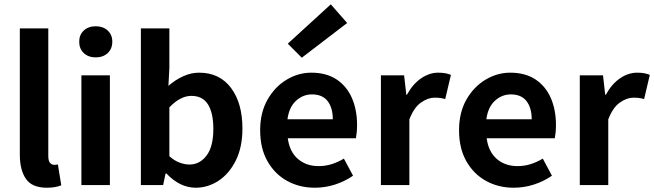

<svg xmlns="http://www.w3.org/2000/svg" viewBox="-20 -857 3029 889"><path d="M196.8 12.2Q127.9 12.2 99.9 -29.1Q71.8 -70.3 71.8 -141.1V-725.6H203.6V-135.3Q203.6 -111.3 211.9 -102.5Q220.2 -93.8 230 -93.8Q233.9 -93.8 237.8 -94Q241.7 -94.2 248 -95.7L263.7 1Q252.4 5.9 235.6 9Q218.8 12.2 196.8 12.2Z M356.9 0V-508.3H488.8V0ZM423.3 -591.3Q389.2 -591.3 367.9 -611.3Q346.7 -631.3 346.7 -664.1Q346.7 -695.8 367.9 -715.6Q389.2 -735.4 423.3 -735.4Q457.5 -735.4 478.8 -715.6Q500 -695.8 500 -664.1Q500 -631.3 478.8 -611.3Q457.5 -591.3 423.3 -591.3Z M886.2 12.2Q813 12.2 750.5 -53.7H746.6L735.4 0H632.3V-725.6H764.2V-542L759.8 -459.5Q791 -486.8 827.6 -503.7Q864.3 -520.5 901.9 -520.5Q996.6 -520.5 1049.6 -450Q1102.5 -379.4 1102.5 -262.2Q1102.5 -175.3 1071.8 -113.8Q1041 -52.2 991.7 -20Q942.4 12.2 886.2 12.2ZM857.4 -95.2Q904.3 -95.2 936 -136.2Q967.8 -177.2 967.8 -260.3Q967.8 -333.5 943.1 -373.3Q918.5 -413.1 865.7 -413.1Q815.4 -413.1 764.2 -359.9V-133.8Q788.1 -112.3 812.3 -103.8Q836.4 -95.2 857.4 -95.2Z M1437.5 12.2Q1366.7 12.2 1309.6 -19.3Q1252.4 -50.8 1218.5 -110.4Q1184.6 -169.9 1184.6 -253.9Q1184.6 -335.9 1218.8 -395.8Q1252.9 -455.6 1307.1 -488Q1361.3 -520.5 1421.4 -520.5Q1491.2 -520.5 1538.3 -489.3Q1585.4 -458 1609.4 -403.3Q1633.3 -348.6 1633.3 -277.8Q1633.3 -259.8 1631.6 -243.2Q1629.9 -226.6 1627.9 -216.8H1312.5Q1320.8 -154.3 1359.4 -121.1Q1397.9 -87.9 1455.1 -87.9Q1486.8 -87.9 1515.6 -96.9Q1544.4 -106 1572.3 -122.6L1614.7 -43.5Q1576.7 -17.1 1531 -2.4Q1485.4 12.2 1437.5 12.2ZM1311 -304.7H1521Q1521 -357.4 1497.1 -388.7Q1473.1 -419.9 1424.3 -419.9Q1382.8 -419.9 1350.6 -390.4Q1318.4 -360.8 1311 -304.7ZM1377.4 -589.8 1312.5 -654.8 1511.7 -836.9 1587.4 -750.5Z M1743.7 0V-508.3H1851.1L1861.3 -418.5H1864.3Q1891.6 -468.3 1929.9 -494.4Q1968.3 -520.5 2008.8 -520.5Q2028.8 -520.5 2042.5 -517.8Q2056.2 -515.1 2067.9 -510.3L2041.5 -398.4Q2028.8 -401.9 2018.3 -403.3Q2007.8 -404.8 1991.7 -404.8Q1961.9 -404.8 1929.4 -382.3Q1897 -359.9 1875.5 -304.2V0Z M2358.4 12.2Q2287.6 12.2 2230.5 -19.3Q2173.3 -50.8 2139.4 -110.4Q2105.5 -169.9 2105.5 -253.9Q2105.5 -335.9 2139.6 -395.8Q2173.8 -455.6 2228 -488Q2282.2 -520.5 2342.3 -520.5Q2412.1 -520.5 2459.2 -489.3Q2506.3 -458 2530.3 -403.3Q2554.2 -348.6 2554.2 -277.8Q2554.2 -259.8 2552.5 -243.2Q2550.8 -226.6 2548.8 -216.8H2233.4Q2241.7 -154.3 2280.3 -121.1Q2318.8 -87.9 2376 -87.9Q2407.7 -87.9 2436.5 -96.9Q2465.3 -106 2493.2 -122.6L2535.6 -43.5Q2497.6 -17.1 2451.9 -2.4Q2406.2 12.2 2358.4 12.2ZM2231.9 -304.7H2441.9Q2441.9 -357.4 2418 -388.7Q2394 -419.9 2345.2 -419.9Q2303.7 -419.9 2271.5 -390.4Q2239.3 -360.8 2231.9 -304.7Z M2664.6 0V-508.3H2772L2782.2 -418.5H2785.2Q2812.5 -468.3 2850.8 -494.4Q2889.2 -520.5 2929.7 -520.5Q2949.7 -520.5 2963.4 -517.8Q2977.1 -515.1 2988.8 -510.3L2962.4 -398.4Q2949.7 -401.9 2939.2 -403.3Q2928.7 -404.8 2912.6 -404.8Q2882.8 -404.8 2850.3 -382.3Q2817.9 -359.9 2796.4 -304.2V0Z"/></svg>

Font: Akatab ExtraBold
Style: Regular
Weight: 800
Designer: SIL International
Foundry: SIL International
Version: Version 3.000